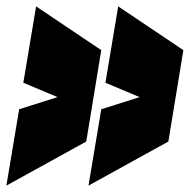

<svg xmlns="http://www.w3.org/2000/svg" viewBox="-49 -570 594 601"><path d="M11 -228 131 -266 24 -311 64 -550 268 -413 221 -127 -29 11ZM268 -228 388 -266 281 -311 321 -550 525 -413 478 -127 228 11Z"/></svg>

Font: Georama SemiCondensed Black
Style: Italic
Weight: 900
Width: 4
Italic angle: -9°
Designer: Jean-Baptiste Levee
Foundry: Production Type
Version: Version 1.000